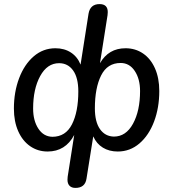

<svg xmlns="http://www.w3.org/2000/svg" viewBox="-20 -732 847 939"><path d="M310 147Q310 137 311 132L343 -72Q300 9 213 9Q165 9 127.5 -17Q90 -43 69 -90.5Q48 -138 48 -201Q48 -282 73.5 -349.5Q99 -417 145 -456.5Q191 -496 251 -496Q295 -496 327 -475Q359 -454 374 -416L413 -665Q421 -712 467 -712Q507 -712 507 -673Q507 -663 506 -658L469 -423Q511 -496 594 -496Q642 -496 679.5 -470.5Q717 -445 738 -397.5Q759 -350 759 -287Q759 -205 733.5 -137.5Q708 -70 662 -30.5Q616 9 556 9Q514 9 483 -10Q452 -29 436 -65L403 142Q396 187 349 187Q330 187 320 176.5Q310 166 310 147ZM363 -285Q363 -352 337.5 -387.5Q312 -423 269 -423Q211 -423 176.5 -360Q142 -297 142 -201Q142 -142 167.5 -103Q193 -64 236 -63Q301 -63 332 -124Q363 -185 363 -285ZM665 -287Q665 -346 639 -385Q613 -424 570 -424Q505 -424 474.5 -363Q444 -302 444 -202Q444 -136 469 -100.5Q494 -65 537 -64Q596 -64 630.5 -127Q665 -190 665 -287Z"/></svg>

Font: SN Pro
Style: Italic
Weight: 400
Italic angle: -9°
Designer: Tobias Whetton
Foundry: Supernotes
Version: Version 1.003